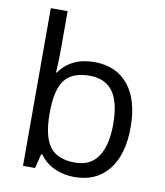

<svg xmlns="http://www.w3.org/2000/svg" viewBox="-85 -831 784 911"><g transform="rotate(10 306.5 -375.0)"><path d="M335 -543.9Q440.4 -543.9 498.8 -471.9Q557.1 -399.9 557.1 -268.1Q557.1 -136.2 498.3 -63.2Q439.5 9.8 335 9.8Q282.7 9.8 239.5 -9.5Q196.3 -28.8 167 -68.8H161.1L144 0H85.9V-759.8H167V-575.2Q167 -513.2 163.1 -463.9H167Q223.6 -543.9 335 -543.9ZM323.2 -476.1Q240.2 -476.1 203.6 -428.5Q167 -380.9 167 -268.1Q167 -155.3 204.6 -106.7Q242.2 -58.1 325.2 -58.1Q399.9 -58.1 436.5 -112.5Q473.1 -167 473.1 -269Q473.1 -373.5 436.5 -424.8Q399.9 -476.1 323.2 -476.1Z"/></g></svg>

Font: f01972551
Style: Regular
Weight: 400
Foundry: Ascender Corporation
Version: Version 1.10